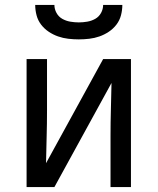

<svg xmlns="http://www.w3.org/2000/svg" viewBox="-20 -760 640 780"><path d="M88 0V-520H171V-312Q171 -258 169.5 -204.5Q168 -151 167 -97L399 -520H512V0H429V-208Q429 -262 430.5 -315.5Q432 -369 433 -423L201 0ZM300 -600Q279 -600 257.5 -602.5Q236 -605 216 -612Q196 -619 178 -631Q160 -643 147 -660Q134 -677 128.5 -698Q123 -719 123 -740H201Q201 -723 209.5 -707.5Q218 -692 233 -683.5Q248 -675 265.5 -672Q283 -669 300 -669Q317 -669 334.5 -672Q352 -675 367 -683.5Q382 -692 390.5 -707.5Q399 -723 399 -740H477Q477 -719 471.5 -698Q466 -677 453 -660Q440 -643 422 -631Q404 -619 384 -612Q364 -605 342.5 -602.5Q321 -600 300 -600Z"/></svg>

Font: R Plex Mono
Style: Regular
Weight: 400
Monospace: yes
Designer: Belleve Invis
Foundry: Belleve Invis
Version: Version 31.8.0